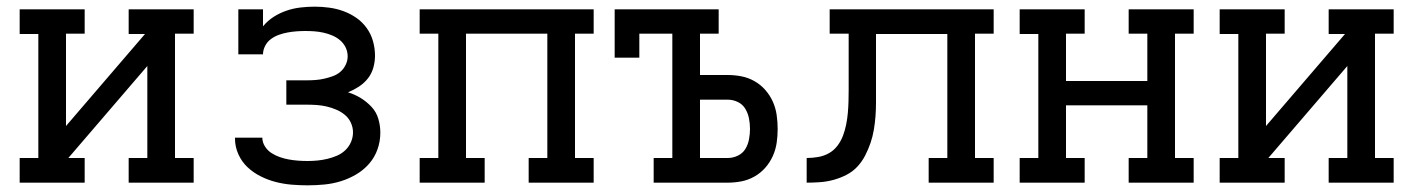

<svg xmlns="http://www.w3.org/2000/svg" viewBox="-20 -548 4240 576"><path d="M234 0H39V-74H95V-446H39V-520H234V-447H178V-170L415 -446H366V-520H561V-447H505V-74H561V0H366V-74H422V-350L185 -74H234Z M903 8Q879 8 855 6Q831 4 807.5 -2Q784 -8 762 -19Q740 -30 722.5 -46.5Q705 -63 695 -85.5Q685 -108 685 -132V-135H767Q767 -121 775 -108.5Q783 -96 795 -88.5Q807 -81 820 -76.5Q833 -72 847 -69.5Q861 -67 875 -66Q889 -65 903 -65Q918 -65 933 -66.5Q948 -68 962.5 -71.5Q977 -75 991 -81Q1005 -87 1016 -97.5Q1027 -108 1033 -122Q1039 -136 1039 -151Q1039 -166 1032.5 -180Q1026 -194 1014.5 -203.5Q1003 -213 989 -219Q975 -225 960 -228.5Q945 -232 930 -233Q915 -234 900 -234H839V-307H900Q913 -307 926.5 -308Q940 -309 953 -312Q966 -315 978.5 -319.5Q991 -324 1001 -332.5Q1011 -341 1017 -353.5Q1023 -366 1023 -379Q1023 -393 1017 -405.5Q1011 -418 1000.5 -427Q990 -436 977 -441.5Q964 -447 950.5 -450Q937 -453 923.5 -454Q910 -455 896 -455Q883 -455 869.5 -454Q856 -453 842.5 -450.5Q829 -448 816.5 -443.5Q804 -439 793 -431Q782 -423 775.5 -410.5Q769 -398 769 -385H695V-520H769V-469Q783 -486 801 -497.5Q819 -509 839.5 -516Q860 -523 881.5 -525.5Q903 -528 924 -528Q946 -528 968 -525Q990 -522 1010.5 -514.5Q1031 -507 1049 -494.5Q1067 -482 1080 -464Q1093 -446 1099 -424.5Q1105 -403 1105 -381Q1105 -363 1100 -345Q1095 -327 1083.5 -312.5Q1072 -298 1056.5 -288Q1041 -278 1024 -271Q1044 -265 1062 -254Q1080 -243 1094.5 -227.5Q1109 -212 1115 -191.5Q1121 -171 1121 -150Q1121 -124 1112.5 -100Q1104 -76 1087.5 -57Q1071 -38 1049 -25Q1027 -12 1003 -4.5Q979 3 953.5 5.5Q928 8 903 8Z M1434 0H1239V-74H1295V-447H1239V-520H1761V-447H1705V-74H1761V0H1566V-74H1622V-447H1378V-74H1434Z M2163 0H1941V-74H1997V-447H1898V-375H1824V-520H2136V-447H2080V-323H2163Q2184 -323 2204.5 -319Q2225 -315 2243.5 -304.5Q2262 -294 2276 -278Q2290 -262 2298.5 -243Q2307 -224 2310 -203Q2313 -182 2313 -161Q2313 -140 2310 -119.5Q2307 -99 2298.5 -80Q2290 -61 2276 -45Q2262 -29 2243.5 -18.5Q2225 -8 2204.5 -4Q2184 0 2163 0ZM2163 -74Q2179 -74 2193.5 -81Q2208 -88 2216 -101Q2224 -114 2227 -130Q2230 -146 2230 -161Q2230 -177 2227 -192.5Q2224 -208 2216 -221.5Q2208 -235 2193.5 -242Q2179 -249 2163 -249H2080V-74Z M2400 0V-74Q2417 -74 2434.5 -77Q2452 -80 2467 -88.5Q2482 -97 2492.5 -111Q2503 -125 2509 -141Q2515 -157 2518.5 -174.5Q2522 -192 2523.5 -209Q2525 -226 2525.5 -243.5Q2526 -261 2526 -278V-447H2469V-520H2961V-447H2905V-74H2961V0H2766V-74H2822V-446H2608V-281Q2608 -260 2608 -240Q2608 -220 2606.5 -199.5Q2605 -179 2601.5 -158.5Q2598 -138 2591.5 -119Q2585 -100 2575.5 -81.5Q2566 -63 2552 -48Q2538 -33 2519.5 -23.5Q2501 -14 2481 -8.5Q2461 -3 2440.5 -1.5Q2420 0 2400 0Z M3234 0H3039V-74H3095V-446H3039V-520H3234V-447H3178V-305H3422V-447H3366V-520H3561V-447H3505V-74H3561V0H3366V-74H3422V-232H3178V-74H3234Z M3834 0H3639V-74H3695V-446H3639V-520H3834V-447H3778V-170L4015 -446H3966V-520H4161V-447H4105V-74H4161V0H3966V-74H4022V-350L3785 -74H3834Z"/></svg>

Font: Iosevka HT Extended
Style: Regular
Weight: 400
Width: 7
Monospace: yes
Designer: Belleve Invis
Foundry: Belleve Invis
Version: Version 32.3.0; ttfautohint (v1.8.4)